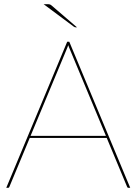

<svg xmlns="http://www.w3.org/2000/svg" viewBox="-20 -900 654 920"><path d="M207 -880Q215.5 -880 219.5 -878.5Q223.5 -877 228 -873L349 -769H343Q338.5 -769 334 -772L189 -880ZM604 0H595Q590.5 0 589 -5L491.5 -239H122.5L25 -5Q23.5 0 18 0H10L302 -700H312ZM126.5 -249H487.5L315 -663Q312.5 -668.5 310.8 -673.2Q309 -678 307 -683.5Q305 -678 303.2 -673.2Q301.5 -668.5 299 -663Z"/></svg>

Font: Lato Hairline
Style: Regular
Weight: 250
Designer: Lukasz Dziedzic
Foundry: Lukasz Dziedzic
Version: Version 1.104; Western+Polish opensource